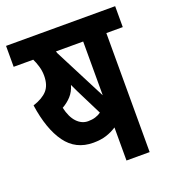

<svg xmlns="http://www.w3.org/2000/svg" viewBox="-117 -712 720 802"><g transform="rotate(-20 242.5 -311.0)"><path d="M412 -529V0H309V-147Q288 -133 263 -125Q238 -117 205 -117Q127 -117 83 -178Q39 -239 23 -349Q66 -363 86.5 -386Q107 -409 107 -451Q107 -472 101 -492.5Q95 -513 87 -529H0V-622H485V-529ZM309 -529H188Q190 -524 191 -520L309 -290ZM228 -316Q217 -337 199 -376Q191 -348 174 -329.5Q157 -311 134 -298Q144 -254 165.5 -231.5Q187 -209 215 -209Q233 -209 247.5 -213.5Q262 -218 273 -226Z"/></g></svg>

Font: Noto Sans Devanagari UI ExtraCondensed SemiBold
Style: Regular
Weight: 600
Width: 2
Designer: Jelle Bosma - Monotype Design Team
Foundry: Monotype Imaging Inc.
Version: Version 2.004; ttfautohint (v1.8.4.7-5d5b)